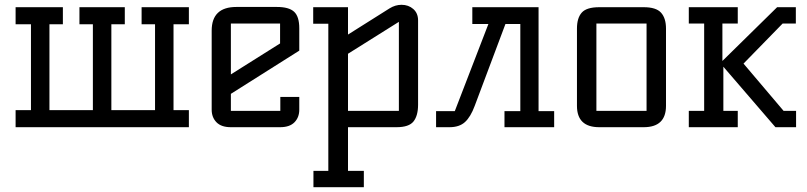

<svg xmlns="http://www.w3.org/2000/svg" viewBox="-20 -530 3362 800"><path d="M703 -429V-71H767V0H45V-71H109V-429H45V-500H242V-429H186V-71H367V-429H311V-500H500V-429H444V-71H626V-429H570V-500H767V-429Z M942 -139V-68H1148V-126H1227V-73Q1227 -41 1207 -20.5Q1187 0 1147 0H942Q902 0 882 -20.5Q862 -41 862 -73V-402Q862 -501 965 -501H1134Q1184 -501 1205.5 -481Q1227 -461 1227 -412V-319ZM942 -432V-220L1147 -349V-432Z M1430 -306V-68H1642V-439ZM1286 250V182H1348V-431H1285V-500H1430V-386L1603 -495Q1627 -510 1653 -510Q1682 -510 1702 -492.5Q1722 -475 1722 -445V-94Q1722 -48 1703 -24Q1684 0 1632 0H1430V182H1496V250Z M2224 -67H2289V0H2082V-67H2148V-430H2086L1958 -89Q1941 -43 1917.5 -21.5Q1894 0 1853 0H1797V-67H1875L2015 -430H1948V-500H2224Z M2662 0H2477Q2384 0 2384 -89V-411Q2384 -455 2404 -477.5Q2424 -500 2477 -500H2662Q2714 -500 2734.5 -477Q2755 -454 2755 -411V-89Q2755 0 2662 0ZM2465 -432V-68H2674V-432Z M2850 -432V-500H3054V-432H2990V-276L3218 -500H3296V-432H3241L3078 -265L3245 -68H3297V0H3211L2994 -252V-68H3054V0H2850V-68H2914V-432Z"/></svg>

Font: Kelly Slab
Style: Regular
Weight: 400
Designer: Denis Masharov
Foundry: Denis Masharov
Version: Version 1.001